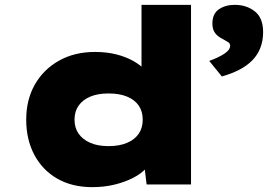

<svg xmlns="http://www.w3.org/2000/svg" viewBox="-20 -760 1104 791"><path d="M360 11Q277 11 216 -24Q155 -59 121.5 -122Q88 -185 88 -267Q88 -349 123.5 -411.5Q159 -474 223 -510Q287 -546 371 -546Q419 -546 459 -536Q499 -526 530.5 -508Q562 -490 582 -467Q602 -444 608 -418L563 -404V-740H767V0H584L568 -132L609 -118Q604 -92 583.5 -68.5Q563 -45 529 -27.5Q495 -10 452 0.5Q409 11 360 11ZM427 -158Q472 -158 503.5 -171.5Q535 -185 551.5 -209Q568 -233 568 -267Q568 -301 551.5 -325Q535 -349 503.5 -362Q472 -375 427 -375Q383 -375 352 -362Q321 -349 304 -325Q287 -301 287 -267Q287 -233 304 -209Q321 -185 352 -171.5Q383 -158 427 -158ZM894 -445 842 -509Q856 -514 876 -523Q896 -532 912 -544.5Q928 -557 928 -571Q928 -581 920.5 -586Q913 -591 900 -598Q877 -609 866 -624Q855 -639 855 -663Q855 -703 881.5 -721.5Q908 -740 947 -740Q996 -740 1030 -713Q1064 -686 1064 -628Q1064 -592 1052.5 -562.5Q1041 -533 1018.5 -510.5Q996 -488 964.5 -472Q933 -456 894 -445Z"/></svg>

Font: Lexend Peta Black
Style: Regular
Weight: 900
Version: Version 1.007